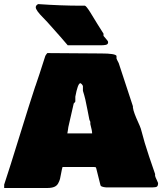

<svg xmlns="http://www.w3.org/2000/svg" viewBox="-36 -937 792 938"><path d="M138.7 -901.4Q138.7 -911.1 150.4 -917Q262.7 -909.2 359.4 -909.2H378.9Q385.3 -907.7 404.3 -877.9Q442.4 -814.9 469.7 -772.5V-761.7Q472.2 -758.3 478.3 -751.5Q484.4 -744.6 488.3 -739.5Q492.2 -734.4 492.2 -731.4Q492.2 -725.6 489.5 -722.2Q486.8 -718.8 479.2 -717.5Q471.7 -716.3 468 -716.1Q464.4 -715.8 453.1 -715.8H294.9Q271.5 -744.1 195.3 -829.1L174.8 -850.6Q138.7 -886.7 138.7 -901.4ZM269.5 -121.1Q266.1 -109.9 262.9 -91.6Q259.8 -73.2 257.1 -62.7Q254.4 -52.2 248 -40.8Q241.7 -29.3 228.8 -23.9Q215.8 -18.6 195.3 -18.6H-15.6V-35.2Q10.3 -112.8 59.8 -273.4Q109.4 -434.1 136.7 -516.6V-515.6Q153.3 -563 185.5 -664.1Q186 -665 187 -666.5Q191.4 -673.8 195.3 -677.7L459 -675.8Q526.4 -675.8 533.2 -664.1V-651.4Q534.2 -647 543.9 -628.9Q591.3 -483.9 613.3 -418V-412.1Q615.2 -397.9 622.1 -379.9Q628.9 -361.8 638.4 -341.1Q647.9 -320.3 651.9 -308.6L671.4 -238.3Q688.5 -181.6 721.7 -86.9V-87.9V-78.1Q723.1 -71.3 729 -59.6Q734.9 -47.9 736.3 -43Q736.3 -29.3 730.7 -25.4Q725.1 -21.5 709 -21.5H482.4Q474.1 -22.5 471.7 -22.9Q469.2 -23.4 464.1 -24.9Q459 -26.4 456.8 -28.8Q454.6 -31.2 454.1 -35.2L435.5 -109.4Q433.6 -118.7 431.6 -119.9Q429.7 -121.1 419.9 -121.1ZM293 -294.9V-293ZM400.4 -353.5Q397.5 -367.2 391.8 -397.7Q386.2 -428.2 380.9 -450.9Q375.5 -473.6 369.1 -493.2V-516.6Q365.2 -526.9 355.5 -531.2V-530.3Q343.8 -527.8 332 -464.8V-441.4Q331.1 -438 327.6 -435.1Q324.2 -432.1 324.2 -431.6Q308.1 -360.4 297.9 -316.4Q297.9 -311.5 295.4 -299.3Q293 -287.1 293 -285.2H414.1Q414.1 -297.9 405.3 -331.1V-341.8Q404.8 -343.3 402.6 -347.4Q400.4 -351.6 400.4 -353.5Z"/></svg>

Font: Bowlby One SC
Style: Regular
Weight: 400
Width: 1
Version: Version 1.2